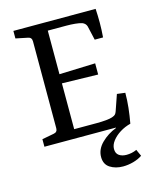

<svg xmlns="http://www.w3.org/2000/svg" viewBox="-114 -647 738 911"><g transform="rotate(-15 255.5 -191.0)"><path d="M40 0V-37L98 -48Q117 -51 117 -70V-497Q117 -517 98 -520L40 -532V-569H444Q446 -535 446 -501Q446 -467 443 -429H402L386 -499Q381 -514 365 -520Q352 -524 332 -526Q312 -528 289 -528H198V-314L375 -320V-265L198 -269V-44H309Q333 -44 355 -46Q377 -48 389 -53Q398 -56 402.5 -61Q407 -66 410 -75L437 -153L477 -148Q477 -112 473 -75Q469 -38 462 0ZM377 187Q340 187 313.5 170Q287 153 287 117Q287 79 318 48.5Q349 18 391 2V-5L462 0Q434 7 410 22Q386 37 371 56.5Q356 76 356 96Q356 118 370.5 128Q385 138 407 138Q419 138 432 135.5Q445 133 457 127L472 160Q453 173 427.5 180Q402 187 377 187Z"/></g></svg>

Font: Rasa
Style: Regular
Weight: 400
Designer: Anna Giedrys (Yrsa+Rasa design), David Brezina (Yrsa art-direction, Rasa art-direction, design)
Foundry: Rosetta Type Foundry
Version: Version 2.004